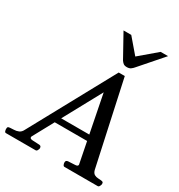

<svg xmlns="http://www.w3.org/2000/svg" viewBox="-265 -1097 1153 1240"><g transform="rotate(30 312.0 -477.0)"><path d="M475.1 -64.5 380.4 -543.9 119.6 -64.5Q118.7 -62.5 118.4 -60.8Q118.2 -59.1 118.2 -57.6Q118.2 -46.4 138.9 -45.4Q159.7 -44.4 189 -43Q198.2 -42 201.2 -37.4Q204.1 -32.7 204.6 -24.9Q204.1 -19.5 199.5 -9.8Q194.8 0 186.5 0H-34.7Q-42.5 0 -45.2 -9.8Q-47.9 -19.5 -47.4 -24.9Q-47.4 -36.1 -43.7 -39.1Q-40 -42 -29.8 -43Q-17.6 -44.4 -0.2 -44.7Q17.1 -44.9 33.9 -52Q50.8 -59.1 61 -80.6L400.4 -703.1H445.8L581.1 -80.6Q586.9 -59.1 599.9 -52Q612.8 -44.9 627 -44.7Q641.1 -44.4 650.4 -43Q660.2 -41.5 663.8 -38.8Q667.5 -36.1 667.5 -24.9Q667 -19.5 662.4 -9.8Q657.7 0 649.4 0H402.3Q394 0 390.4 -9.8Q386.7 -19.5 387.2 -24.9Q386.2 -41 403.8 -43Q434.6 -44.9 455.3 -45.7Q476.1 -46.4 476.1 -59.1Q476.1 -60.5 475.1 -64.5ZM189 -218.3 201.7 -261.2H468.3L475.1 -218.3ZM428.2 -759.3Q410.6 -759.3 401.6 -766.6Q392.6 -773.9 385.7 -784.2L291.5 -954.1H349.1L441.4 -846.2L568.4 -954.1H623.5L479 -788.6Q469.2 -776.4 457.8 -767.8Q446.3 -759.3 428.2 -759.3Z"/></g></svg>

Font: Gelasio
Style: Italic
Weight: 400
Italic angle: -8.5°
Designer: Eben Sorkin
Foundry: Eben Sorkin
Version: Version 1.008